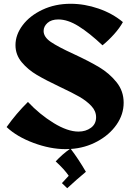

<svg xmlns="http://www.w3.org/2000/svg" viewBox="-20 -785 690 1017"><path d="M15 -112Q66 -184 128 -245Q190 -179 264 -133.5Q338 -88 396 -88Q434 -88 461.5 -108Q489 -128 489 -164Q489 -197 463.5 -224Q438 -251 400.5 -272.5Q363 -294 299 -324Q223 -360 175.5 -388Q128 -416 95 -455.5Q62 -495 62 -546Q62 -601 100 -651.5Q138 -702 205 -733.5Q272 -765 354 -765Q428 -765 502 -739.5Q576 -714 631 -668Q614 -637 584.5 -604Q555 -571 523 -545Q454 -610 396.5 -646Q339 -682 289 -682Q252 -682 231.5 -663.5Q211 -645 211 -621Q211 -589 249 -563Q287 -537 370 -499Q452 -461 505.5 -429Q559 -397 597 -350Q635 -303 635 -241Q635 -179 597.5 -125Q560 -71 495.5 -36Q431 -1 355 4Q396 58 435 125Q389 163 336 212L308 185L344 146Q321 112 275 70Q309 33 350 4L328 5Q246 5 157.5 -28Q69 -61 15 -112Z"/></svg>

Font: Otomanopee One
Style: Regular
Weight: 400
Designer: Das Ende der Wildnis
Foundry: Gutenberg Labo
Version: Version 3.005